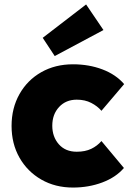

<svg xmlns="http://www.w3.org/2000/svg" viewBox="-20 -833 590 863"><path d="M308 10Q228 10 165.5 -26Q103 -62 67.5 -124.5Q32 -187 32 -267Q32 -347 67.5 -410Q103 -473 165.5 -508.5Q228 -544 308 -544Q380 -544 440.5 -521Q501 -498 538 -455L436 -335Q418 -356 390 -370.5Q362 -385 325 -385Q276 -385 245.5 -352Q215 -319 215 -268Q215 -218 244.5 -184.5Q274 -151 325 -151Q363 -151 390 -164Q417 -177 436 -199L537 -78Q501 -36 440 -13Q379 10 308 10ZM226 -581 172 -663 367 -813 445 -698Z"/></svg>

Font: Lexend ExtraBold
Style: Regular
Weight: 800
Designer: Bonnie Shaver-Troup, Thomas Jockin
Foundry: Lexend
Version: Version 1.007; ttfautohint (v1.8.3)